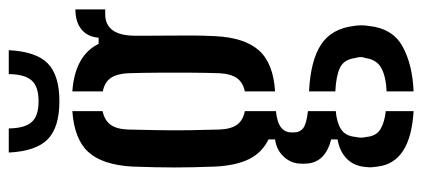

<svg xmlns="http://www.w3.org/2000/svg" viewBox="-283 -509 964 438"><g transform="rotate(-90 199.0 -290.0)"><path d="M164.5 171.5Q105.5 168 74 147.5Q42.5 127 38 89.5Q37 83 36.5 76.5Q36 70 37 63Q39 36 55.5 19.5Q72 3 100 -2V-16.5Q49 -29.5 45 -70Q44.5 -77.5 44.5 -80.8Q44.5 -84 45 -91Q47 -111 62 -126.2Q77 -141.5 100 -144.5V-159.5Q70 -174 55.2 -203.5Q40.5 -233 38 -280.5Q37 -308.5 36.5 -330.8Q36 -353 36 -374Q36 -395 36.5 -418Q37 -441 38 -470.5Q42 -538.5 71.2 -570.5Q100.5 -602.5 164.5 -607V-538Q143.5 -533.5 133.5 -519.8Q123.5 -506 122.5 -480Q121.5 -444.5 121 -408.5Q120.5 -372.5 121 -337.8Q121.5 -303 122.5 -271.5Q123.5 -245 133.5 -231.2Q143.5 -217.5 164.5 -213.5V-142.5Q139 -140 127.5 -131Q116 -122 116 -107.5V-102Q116 -87 126.5 -79.8Q137 -72.5 164.5 -69.5V-6Q139 -4 123.2 6Q107.5 16 105.5 40Q104 46 104 51.8Q104 57.5 105.5 63.5Q107.5 86.5 123.5 96Q139.5 105.5 164.5 108ZM209.5 -144.5V-213.5Q229.5 -217.5 239.5 -231.2Q249.5 -245 251 -271.5Q252 -303 252.2 -337.8Q252.5 -372.5 252.2 -408.5Q252 -444.5 251 -480Q249.5 -506 239.8 -519.8Q230 -533.5 209.5 -537.5V-607Q291.5 -601 318 -547H332Q334 -572.5 351 -586.2Q368 -600 396.5 -600V-532H385.5Q361.5 -532 349 -515Q336.5 -498 336.5 -463V-437Q336.5 -406.5 336.8 -382.8Q337 -359 337 -335Q337 -311 335.5 -280.5Q332 -213.5 302.8 -181Q273.5 -148.5 209.5 -144.5ZM209.5 171.5V110Q243 108.5 262.5 98Q282 87.5 285.5 62Q288 56 287.8 50Q287.5 44 285.5 37.5Q282 12 262.8 3.2Q243.5 -5.5 209.5 -7V-67Q280 -63.5 316.5 -39.5Q353 -15.5 359 36.5Q360 42.5 360.2 50.5Q360.5 58.5 359 68Q353.5 123.5 312.2 146.2Q271 169 209.5 171.5ZM187 -636.5Q127.5 -636.5 100.2 -663.2Q73 -690 70 -752H125Q125.5 -715.5 139.5 -699.8Q153.5 -684 187 -684Q220.5 -684 234.5 -699.8Q248.5 -715.5 249 -752H303.5Q300.5 -690 273.5 -663.2Q246.5 -636.5 187 -636.5Z"/></g></svg>

Font: Big Shoulders Stencil Display Thin SemiBold
Style: Regular
Weight: 600
Version: Version 2.001